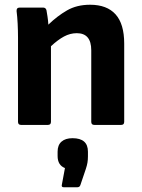

<svg xmlns="http://www.w3.org/2000/svg" viewBox="-20 -527 600 810"><path d="M69 0Q56 0 56 -13V-368Q56 -397 54.5 -427Q53 -457 50 -480Q49 -495 63 -495H162Q173 -495 176 -484Q178 -473 180.5 -456.5Q183 -440 184 -423Q221 -459 262.5 -483Q304 -507 360 -507Q431 -507 467.5 -466.5Q504 -426 504 -343V-13Q504 0 491 0H378Q365 0 365 -13V-315Q365 -387 304 -387Q276 -387 250 -373Q224 -359 195 -332V-13Q195 0 182 0ZM249 263Q238 263 241 252L254 182Q223 170 223 131V113Q223 85 239.5 70.5Q256 56 286 56Q351 56 351 113V133Q351 147 349 159Q347 171 342 186L319 254Q316 263 306 263Z"/></svg>

Font: Sofia Sans ExtraBold
Style: Regular
Weight: 800
Designer: Botio Nikoltchev, Ani Petrova
Foundry: lettersoup
Version: Version 4.101; ttfautohint (v1.8.4.7-5d5b)